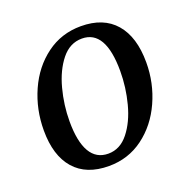

<svg xmlns="http://www.w3.org/2000/svg" viewBox="-107 -663 767 777"><g transform="rotate(-20 277.0 -274.5)"><path d="M519 -331.5Q519 -242.5 483.2 -163.5Q447.5 -84.5 382.8 -36.5Q318 11.5 234.5 11.5Q137.5 11.5 86.2 -47Q35 -105.5 35 -213.5Q35 -304.5 70.5 -384Q106 -463.5 170.8 -511.5Q235.5 -559.5 319.5 -559.5Q416.5 -559.5 467.8 -500.2Q519 -441 519 -331.5ZM145.5 -212.5Q145.5 -125.5 171.5 -81Q197.5 -36.5 249 -36.5Q300 -36.5 336 -81.8Q372 -127 390 -195.8Q408 -264.5 408 -334.5Q408 -511 306.5 -511Q254.5 -511 218.2 -465.8Q182 -420.5 163.8 -351.8Q145.5 -283 145.5 -212.5Z"/></g></svg>

Font: Merriweather Text
Style: Italic
Weight: 400
Italic angle: -7.8°
Designer: Eben Sorkin
Foundry: Eben Sorkin
Version: Version 2.100